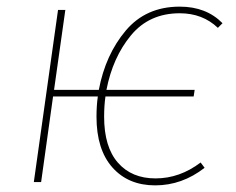

<svg xmlns="http://www.w3.org/2000/svg" viewBox="-20 -549 712 579"><path d="M301 -278H567L564 -258H298Q294 -230 294 -197Q294 -106 335.5 -58.5Q377 -11 449 -11Q522 -11 585 -59L597 -43Q529 10 448 10Q367 10 319 -44Q271 -98 271 -197Q271 -230 275 -258H140L104 0H82L155 -519H177L143 -278H278Q298 -384 359 -456.5Q420 -529 522 -529Q602 -529 651 -479L637 -465Q591 -509 522 -509Q430 -509 375 -442.5Q320 -376 301 -278Z"/></svg>

Font: FiraGO Thin
Style: Italic
Weight: 100
Italic angle: -8°
Designer: bBox Type GmbH
Foundry: bBox Type GmbH
Version: Version 1.001